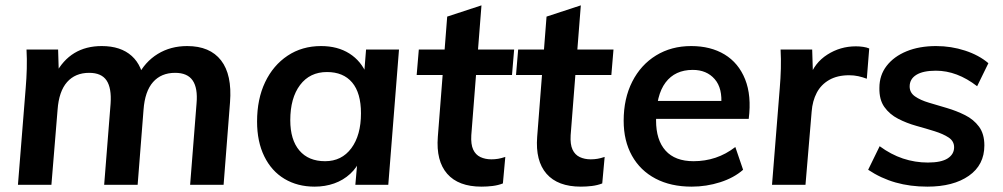

<svg xmlns="http://www.w3.org/2000/svg" viewBox="-20 -690 3744 717"><path d="M47 0 76 -362Q79 -397 80 -433.5Q81 -470 79 -505H197L200 -405L187 -413Q242 -518 360 -518Q431 -518 472 -481Q513 -444 519 -374L494 -405Q521 -459 569 -488.5Q617 -518 679 -518Q764 -518 805.5 -464.5Q847 -411 839 -308L815 0H690L714 -304Q719 -361 699.5 -389.5Q680 -418 634 -418Q582 -418 551.5 -383.5Q521 -349 516 -280L494 0H369L393 -303Q397 -361 378 -389.5Q359 -418 313 -418Q261 -418 230.5 -383.5Q200 -349 195 -280L172 0Z M1155 7Q1091 7 1042.5 -22Q994 -51 967 -106Q940 -161 940 -236Q940 -320 970 -383Q1000 -446 1054 -482Q1108 -518 1179 -518Q1241 -518 1285 -490Q1329 -462 1350 -411L1338 -392L1347 -505H1470L1430 0H1307L1317 -114L1327 -98Q1314 -65 1288 -41Q1262 -17 1228 -5Q1194 7 1155 7ZM1194 -88Q1256 -88 1292 -136.5Q1328 -185 1328 -267Q1328 -343 1295 -382Q1262 -421 1201 -421Q1137 -421 1100.5 -372.5Q1064 -324 1064 -241Q1064 -168 1098 -128Q1132 -88 1194 -88Z M1536 -410 1544 -505H1900L1892 -410ZM1867 -104 1858 -5Q1840 2 1819.5 4.5Q1799 7 1778 7Q1692 7 1650 -41Q1608 -89 1615 -179L1650 -628L1778 -670L1740 -185Q1738 -151 1747 -131.5Q1756 -112 1774 -103.5Q1792 -95 1815 -95Q1828 -95 1840 -97Q1852 -99 1867 -104Z M1907 -410 1915 -505H2271L2263 -410ZM2238 -104 2229 -5Q2211 2 2190.5 4.5Q2170 7 2149 7Q2063 7 2021 -41Q1979 -89 1986 -179L2021 -628L2149 -670L2111 -185Q2109 -151 2118 -131.5Q2127 -112 2145 -103.5Q2163 -95 2186 -95Q2199 -95 2211 -97Q2223 -99 2238 -104Z M2755 -56Q2721 -26 2669.5 -9.5Q2618 7 2563 7Q2485 7 2428 -23Q2371 -53 2340 -108.5Q2309 -164 2309 -239Q2309 -322 2341 -385Q2373 -448 2430 -483Q2487 -518 2561 -518Q2634 -518 2686 -486.5Q2738 -455 2762.5 -394Q2787 -333 2776 -246H2418L2423 -313H2708L2673 -295Q2679 -360 2649 -394.5Q2619 -429 2567 -429Q2501 -429 2465.5 -382Q2430 -335 2430 -240Q2430 -167 2465.5 -127.5Q2501 -88 2570 -88Q2613 -88 2652 -101Q2691 -114 2726 -141Z M2863 0 2892 -362Q2895 -397 2896 -433.5Q2897 -470 2895 -505H3013L3017 -375L3003 -400Q3021 -455 3069.5 -486Q3118 -517 3176 -517Q3190 -517 3203.5 -515Q3217 -513 3226 -509L3217 -396Q3201 -402 3185 -405.5Q3169 -409 3151 -409Q3107 -409 3076.5 -391.5Q3046 -374 3030 -343.5Q3014 -313 3011 -273L2988 0Z M3443 7Q3379 7 3324.5 -8.5Q3270 -24 3222 -56L3265 -144Q3307 -113 3352 -98Q3397 -83 3445 -83Q3495 -83 3519 -98.5Q3543 -114 3543 -140Q3543 -163 3522.5 -176.5Q3502 -190 3470 -200Q3438 -210 3402 -220Q3366 -230 3334 -246.5Q3302 -263 3282.5 -290.5Q3263 -318 3264 -362Q3264 -409 3291 -444Q3318 -479 3365.5 -498.5Q3413 -518 3476 -518Q3532 -518 3584 -501Q3636 -484 3671 -454L3629 -368Q3554 -426 3475 -426Q3427 -426 3402 -410.5Q3377 -395 3377 -367Q3377 -344 3397 -330Q3417 -316 3449 -306.5Q3481 -297 3516.5 -286.5Q3552 -276 3584 -260Q3616 -244 3636 -217Q3656 -190 3656 -147Q3656 -74 3598 -33.5Q3540 7 3443 7Z"/></svg>

Font: Muli
Style: Bold Italic
Weight: 700
Italic angle: -4.541°
Designer: Vernon Adams
Foundry: Vernon Adams
Version: Version 2.100; ttfautohint (v1.8.1.43-b0c9)